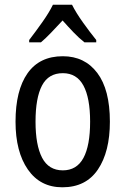

<svg xmlns="http://www.w3.org/2000/svg" viewBox="-20 -786 533 816"><path d="M447 -269Q447 -141 396 -65.5Q345 10 245 10Q151 10 98.5 -65.5Q46 -141 46 -269Q46 -402 97 -474.5Q148 -547 247 -547Q340 -547 393.5 -476Q447 -405 447 -269ZM131 -269Q131 -169 159 -115.5Q187 -62 247 -62Q306 -62 334.5 -114.5Q363 -167 363 -269Q363 -370 334.5 -422.5Q306 -475 247 -475Q186 -475 158.5 -422.5Q131 -370 131 -269ZM286 -766Q303 -732 333 -690Q363 -648 389 -616V-606H339Q316 -624 293 -648Q270 -672 246 -699Q221 -672 197.5 -647.5Q174 -623 154 -606H104V-616Q131 -651 160 -692Q189 -733 205 -766Z"/></svg>

Font: Noto Sans Myanmar Condensed
Style: Regular
Weight: 400
Width: 3
Designer: Monotype Design Team
Foundry: Monotype Imaging Inc.
Version: Version 2.107; ttfautohint (v1.8.4.7-5d5b)